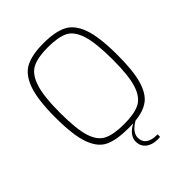

<svg xmlns="http://www.w3.org/2000/svg" viewBox="-255 -872 1189 1189"><g transform="rotate(-45 339.5 -278.0)"><path d="M339 88Q339 123 363.5 141.5Q388 160 435 160H441V182Q433 183 418 183Q371 183 342 159.5Q313 136 313 96Q313 70 330.5 46.5Q348 23 383 5Q369 6 340 6Q239 6 182 -20Q125 -46 96 -125.5Q67 -205 67 -362Q67 -519 97 -600.5Q127 -682 184.5 -710.5Q242 -739 340 -739Q440 -739 497.5 -710.5Q555 -682 584 -601Q613 -520 613 -362Q613 -224 590.5 -147Q568 -70 523.5 -37Q479 -4 405 3Q373 21 356 43Q339 65 339 88ZM340 -31Q429 -31 477 -55Q525 -79 548.5 -149.5Q572 -220 572 -362Q572 -511 548.5 -583.5Q525 -656 477.5 -679Q430 -702 340 -702Q255 -702 206.5 -678.5Q158 -655 133 -582Q108 -509 108 -362Q108 -219 130 -149Q152 -79 200 -55Q248 -31 340 -31Z"/></g></svg>

Font: Exo ExtraLight
Style: Regular
Weight: 275
Designer: Natanael Gama
Foundry: Natanael Gama
Version: Version 1.500; ttfautohint (v1.6)